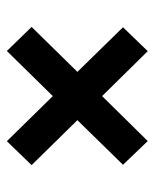

<svg xmlns="http://www.w3.org/2000/svg" viewBox="34 -530 449 557"><g transform="rotate(90 258.5 -251.5)"><path d="M188.5 -251.5 59.1 -383.8 128.4 -455.6 258.8 -323.2 389.2 -455.6 458 -383.8 328.6 -251.5 459 -118.7 389.6 -46.9 258.8 -180.2 127.9 -46.9 58.1 -118.7Z"/></g></svg>

Font: Vazirmatn FD NL SemiBold
Style: Regular
Weight: 600
Designer: Saber Rastikerdar
Foundry: Saber Rastikerdar
Version: Version 33.003